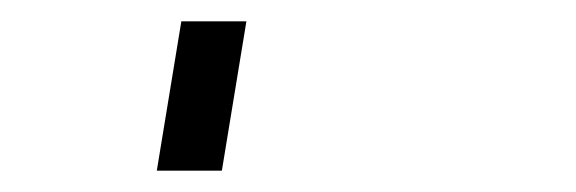

<svg xmlns="http://www.w3.org/2000/svg" viewBox="-20 60 540 180"><path d="M127 220 150 80H211L188 220Z"/></svg>

Font: Iosevka SS04 Light
Style: Italic
Weight: 300
Italic angle: -9°
Monospace: yes
Designer: Belleve Invis
Foundry: Belleve Invis
Version: Version 19.0.0; ttfautohint (v1.8.4)